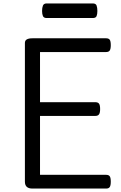

<svg xmlns="http://www.w3.org/2000/svg" viewBox="-20 -1098 703 1118"><path d="M169 0Q147 0 136 -10Q125 -20 125 -40V-848Q125 -862 136 -868.5Q147 -875 169 -875H598Q613 -875 619 -866.5Q625 -858 625 -835Q625 -813 619 -804Q613 -795 598 -795H213V-503H535Q550 -503 556.5 -494.5Q563 -486 563 -463Q563 -441 556.5 -432Q550 -423 535 -423H213V-80H598Q613 -80 619 -71.5Q625 -63 625 -40Q625 -18 619 -9Q613 0 598 0ZM252 -993Q235 -993 230 -1004.5Q225 -1016 225 -1034Q225 -1053 230 -1065.5Q235 -1078 252 -1078H520Q538 -1078 542.5 -1065.5Q547 -1053 547 -1034Q547 -1016 542.5 -1004.5Q538 -993 520 -993Z"/></svg>

Font: Playwrite GB J
Style: Regular
Weight: 400
Designer: Veronika Burian, José Scaglione
Foundry: TypeTogether
Version: Version 1.002